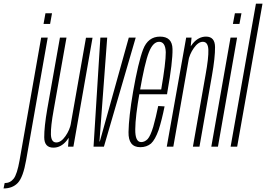

<svg xmlns="http://www.w3.org/2000/svg" viewBox="-132 -805 1462 1054"><path d="M-112.5 229.5Q-63 229.5 -34 198.8Q-5 168 11.5 74L130 -598.5H94L-24.5 75Q-38 151.5 -57 175.8Q-76 200 -106.5 200ZM117.5 -732 107 -673.5H143L153.5 -732Z M241.5 0H271L376 -598H340L247 -70ZM233 -598.5H197L127.5 -206.5Q110.5 -108.5 110.8 -51.5Q111 5.5 161 5.5Q202 5.5 232.8 -31.5Q263.5 -68.5 271.5 -112.5L258 -130Q251.5 -92 227.2 -57.5Q203 -23 177 -23Q149 -23 147.5 -66.8Q146 -110.5 163 -203.5Z M381.5 0H438.5L613 -598.5H575L416 -28.5H414L456.5 -598.5H419Z M638 3 643 -25Q609.5 -25 610.5 -95.5Q611 -165 635 -301Q662.5 -460.5 685.5 -518.5Q708 -575.5 741.5 -575.5Q776 -575.5 778 -518.5Q778.5 -462.5 753 -314H631L626.5 -287.5H785Q786.5 -295 787 -301Q816.5 -467 815 -536Q813.5 -604 746.5 -604Q680.5 -604 653.5 -533.5Q627 -463.5 598.5 -301Q575 -163.5 573.5 -80Q572 3 638 3ZM643 -25 638 3Q673 3 697 -17Q719.5 -37.5 739 -92Q756.5 -146.5 771.5 -221L736.5 -223Q724 -162 709.5 -110Q694 -58.5 678.5 -41.5Q662 -25 643 -25Z M783.5 0H819.5L913 -530.5L919.5 -598.5H890ZM927 0H963L1031.5 -390Q1049 -489 1048.5 -546.5Q1048 -604 999 -604Q958.5 -604 927.2 -567.2Q896 -530.5 888 -486L901.5 -469Q908 -507 932 -541.2Q956 -575.5 981.5 -575.5Q1010 -575.5 1011.8 -531.8Q1013.5 -488 996.5 -394.5Z M1028 0H1064.5L1169.5 -598.5H1133.5ZM1157.5 -732 1146.5 -673.5H1182.5L1193.5 -732Z M1134 0H1170L1309 -785H1273Z"/></svg>

Font: Anybody ExtraCondensed ExtraLight
Style: Italic
Weight: 250
Width: 2
Italic angle: -10°
Version: Version 1.113;gftools[0.9.25]